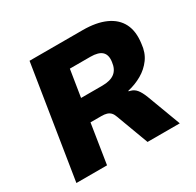

<svg xmlns="http://www.w3.org/2000/svg" viewBox="-152 -876 1068 1047"><g transform="rotate(-30 381.5 -352.5)"><path d="M43 0 155 -705H489Q575 -705 632.5 -679Q690 -653 715 -603.5Q740 -554 730 -481Q725 -427 697.5 -389.5Q670 -352 629 -328.5Q588 -305 540 -294L539 -291L550 -288Q571 -283 586 -265Q601 -247 615 -211L694 0H491L415 -204Q409 -221 399.5 -230.5Q390 -240 376.5 -244Q363 -248 344 -248H275L236 0ZM297 -389H431Q482 -389 509 -410Q536 -431 541 -475Q547 -517 525.5 -537.5Q504 -558 453 -558H324Z"/></g></svg>

Font: Nunito Sans 7pt Black
Style: Italic
Weight: 900
Italic angle: -9°
Version: Version 3.101;gftools[0.9.27]